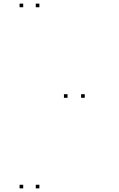

<svg xmlns="http://www.w3.org/2000/svg" viewBox="-20 -831 660 1061"><path d="M108.2 210V190H88.2V210ZM197.7 210V190H177.7V210ZM448.3 -290.5V-310.5H428.3V-290.5ZM197.7 -791V-811H177.7V-791ZM108.2 -791V-811H88.2V-791ZM353.3 -290.5V-310.5H333.3V-290.5Z"/></svg>

Font: Monaspace Radon Dots Var
Style: Regular
Weight: 400
Designer: Riley Cran and the Lettermatic Team
Version: Version 1.100 (Monaspace Radon Dots)